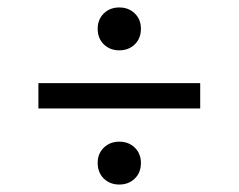

<svg xmlns="http://www.w3.org/2000/svg" viewBox="-20 -587 640 515"><path d="M242 -510Q242 -535 258.5 -551Q275 -567 300 -567Q325 -567 341.5 -551Q358 -535 358 -510Q358 -484 341.5 -468Q325 -452 300 -452Q275 -452 258.5 -468Q242 -484 242 -510ZM242 -150Q242 -175 258.5 -191Q275 -207 300 -207Q325 -207 341.5 -191Q358 -175 358 -150Q358 -124 341.5 -108Q325 -92 300 -92Q275 -92 258.5 -108Q242 -124 242 -150ZM83 -296V-364H517V-296Z"/></svg>

Font: TypoPRO Source Code Pro
Style: Italic
Weight: 500
Italic angle: -11°
Monospace: yes
Designer: Paul D. Hunt, Teo Tuominen
Foundry: Adobe Systems Incorporated
Version: Version 1.030;PS 1.0;hotconv 1.0.84;makeotf.lib2.5.63406